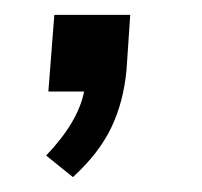

<svg xmlns="http://www.w3.org/2000/svg" viewBox="-20 -123 271 258"><path d="M155 -103 150 -29Q146 14 129.5 48.5Q113 83 78 115L42 86Q85 41 93 0H45L53 -103Z"/></svg>

Font: Muli
Style: Italic
Weight: 400
Italic angle: -4.541°
Designer: Vernon Adams
Foundry: Vernon Adams
Version: Version 2.001